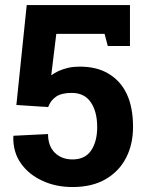

<svg xmlns="http://www.w3.org/2000/svg" viewBox="-20 -731 573 761"><path d="M267.6 10.3Q201.2 10.3 148.9 -14.2Q94.7 -38.6 63 -83.3Q31.2 -127.9 32.7 -190.4L33.7 -192.9L170.4 -199.7Q170.4 -152.3 197.3 -125.7Q224.1 -99.1 267.6 -99.1Q317.4 -99.1 341.3 -134.8Q365.2 -170.4 365.2 -227.1Q365.2 -288.6 339.8 -325.7Q314.5 -362.8 264.2 -362.8Q223.6 -362.8 201.9 -347.7Q180.2 -332.5 170.9 -306.6L44.9 -314.9L85.9 -710.9H495.1V-548.8H407.2L394.5 -596.7H203.1L183.1 -432.6Q195.8 -441.9 213.4 -450.2Q230.5 -457.5 250.2 -462.2Q270 -466.8 292.5 -466.8Q361.8 -467.8 409.2 -439.5Q507.3 -381.8 507.3 -228Q507.3 -159.7 480 -106Q452.1 -51.8 398.7 -20.8Q345.2 10.3 267.6 10.3Z"/></svg>

Font: Hanuman
Style: Bold
Weight: 700
Designer: Danh Hong
Version: Version 8.002; ttfautohint (v1.8.3)